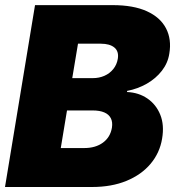

<svg xmlns="http://www.w3.org/2000/svg" viewBox="-20 -748 702 768"><path d="M0 0 120.1 -727.5H430.7Q513.7 -727.5 567.4 -703.1Q621.1 -678.7 644 -634.8Q667 -590.8 657.2 -533.2Q651.4 -495.6 627.4 -464.8Q603.5 -434.1 567.4 -413.3Q531.2 -392.6 488.3 -384.3V-379.9Q534.7 -377.9 569.6 -354Q604.5 -330.1 621.1 -289.1Q637.7 -248 628.4 -193.4Q619.1 -136.7 582.5 -93Q545.9 -49.3 486.3 -24.7Q426.8 0 347.7 0ZM223.1 -155.8H316.9Q362.3 -155.8 391.8 -177.5Q421.4 -199.2 427.7 -237.3Q431.2 -259.8 423.3 -275.1Q415.5 -290.5 397.2 -298.3Q378.9 -306.2 350.6 -306.2H248ZM269 -435.5H351.6Q376.5 -435.5 397.7 -444.8Q418.9 -454.1 433.1 -471.7Q447.3 -489.3 451.2 -512.7Q456.1 -542.5 437.5 -557.9Q418.9 -573.2 383.3 -573.2H292Z"/></svg>

Font: Inter 20pt Black
Style: Italic
Weight: 900
Italic angle: -9.3988°
Version: Version 4.001;git-66647c0bb